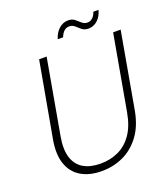

<svg xmlns="http://www.w3.org/2000/svg" viewBox="-154 -959 947 1080"><g transform="rotate(-20 320.0 -419.0)"><path d="M270 12Q197 12 147 -17.5Q97 -47 76.5 -105Q56 -163 71 -249L152 -700H197L117 -250Q104 -176 119.5 -127Q135 -78 175.5 -54Q216 -30 278 -30Q336 -30 384.5 -52.5Q433 -75 467 -123.5Q501 -172 515 -251L595 -700H640L560 -249Q544 -158 501 -100.5Q458 -43 398.5 -15.5Q339 12 270 12ZM289 -770Q300 -807 324.5 -828.5Q349 -850 379 -850Q403 -850 418 -838Q433 -826 446.5 -813.5Q460 -801 480 -801Q496 -801 509.5 -813Q523 -825 530 -847H561Q552 -811 528 -789Q504 -767 473 -767Q449 -767 434 -779.5Q419 -792 406 -804Q393 -816 373 -816Q356 -816 343 -804.5Q330 -793 321 -770Z"/></g></svg>

Font: DM Sans 20pt ExtraLight
Style: Italic
Weight: 250
Italic angle: -10°
Version: Version 4.004;gftools[0.9.30]